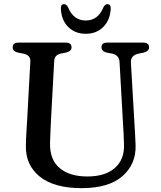

<svg xmlns="http://www.w3.org/2000/svg" viewBox="-20 -910 791 946"><path d="M586.5 -293.5 569 -604.5Q567 -638.5 532 -646L507 -650.5Q480 -657 480 -677Q480 -700 508 -700H686Q714.5 -700 714.5 -677Q714.5 -657.5 687 -650.5L663 -646Q622.5 -637 625 -601L643 -293Q644.5 -268 645.8 -244Q647 -220 648 -194.5Q651 -102 583.8 -42.5Q516.5 17 382.5 17Q246.5 17 175.8 -40Q105 -97 107.5 -194Q107.5 -215.5 109.8 -253.2Q112 -291 114 -323L129.5 -608Q131 -638.5 94.5 -646L70 -650.5Q42.5 -656.5 42.5 -676.5Q42.5 -700 71 -700H304Q332.5 -700 332.5 -676.5Q332.5 -657.5 305 -651L280 -646Q248.5 -639.5 247 -609.5L231.5 -323.5Q229.5 -287.5 228.5 -258.8Q227.5 -230 226.5 -206Q224.5 -123.5 273.8 -82Q323 -40.5 410.5 -40.5Q498 -40.5 545.8 -82.2Q593.5 -124 591 -198Q590 -231 589 -252.8Q588 -274.5 586.5 -293.5ZM402.5 -809Q463.5 -809 490 -875Q498.5 -889.5 508.5 -889.5Q527 -889.5 525.5 -865.5Q522 -810 488.5 -776.8Q455 -743.5 402.5 -743.5Q350 -743.5 316.5 -776.8Q283 -810 280 -865.5Q278 -889.5 296 -889.5Q306.5 -889.5 315 -875Q341.5 -809 402.5 -809Z"/></svg>

Font: Fraunces 9pt S050
Style: Regular
Weight: 400
Version: Version 1.000; ttfautohint (v1.8.3)